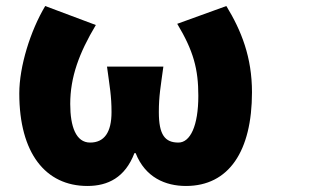

<svg xmlns="http://www.w3.org/2000/svg" viewBox="-20 -563 1040 637"><path d="M270 54C338 54 395 26 426 -55H430C462 26 529 54 597 54C739 54 816 -61 816 -257C816 -373 781 -461 731 -543L568 -484C622 -394 638 -334 638 -245C638 -145 611 -90 572 -90C527 -90 507 -116 507 -191C507 -245 513 -275 522 -342H335C344 -275 350 -245 350 -191C350 -124 326 -90 279 -90C232 -90 213 -143 213 -218C213 -308 243 -388 298 -480L130 -543C81 -461 44 -343 44 -253C44 -55 131 54 270 54Z"/></svg>

Font: コーポレート・ロゴ ver3 Bold
Style: Regular
Weight: 700
Designer: [KANA_main] LOGOTYPE.JP [Source Han Sans] Ryoko NISHIZUKA 西塚涼子 (kana, bopomofo & ideographs); Paul D. Hunt (Latin, Greek
Version: Version 12.001;FEAKit 1.0